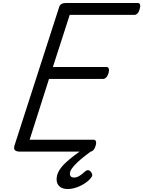

<svg xmlns="http://www.w3.org/2000/svg" viewBox="-20 -1018 962 1289"><path d="M116 0Q91 0 81 -9Q71 -18 77 -40L377 -970Q381 -984 392.5 -991Q404 -998 424 -998H905Q916 -998 920 -988Q924 -978 918 -958Q913 -938 903 -928Q893 -918 882 -918H448L335 -568H695Q706 -568 710 -558Q714 -548 709 -528Q703 -508 693 -498Q683 -488 672 -488H309L179 -80H608Q619 -80 623.5 -70.5Q628 -61 622 -40Q617 -21 607 -10.5Q597 0 586 0ZM434 251Q398 251 379 233Q360 215 360 186Q360 156 376.5 128Q393 100 420 75Q447 50 478.5 26Q510 2 541 -20L609 -22V-16Q580 6 551.5 28Q523 50 500 71.5Q477 93 463 112.5Q449 132 449 149Q449 160 456 167Q463 174 476 174Q495 174 513 163Q531 152 550 134Q558 126 568 124.5Q578 123 588 133Q594 140 598 149.5Q602 159 595 170Q582 190 555 209Q528 228 496 239.5Q464 251 434 251Z"/></svg>

Font: Playwrite RO
Style: Regular
Weight: 400
Designer: Veronika Burian, José Scaglione
Foundry: TypeTogether
Version: Version 1.002